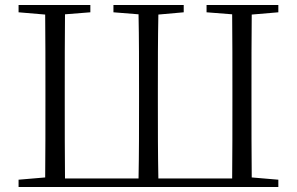

<svg xmlns="http://www.w3.org/2000/svg" viewBox="-20 -745 1183 765"><path d="M200 0H1089V-29L983 -38C982 -137 982 -236 982 -341V-388C982 -490 982 -590 983 -687L1089 -696V-725H803V-696L905 -688C906 -590 906 -491 906 -388V-341C906 -234 906 -133 905 -34H611C609 -133 609 -234 609 -341V-388C609 -490 609 -590 611 -687L712 -696V-725H432V-696L532 -688C534 -590 534 -490 534 -388V-341C534 -234 534 -134 532 -34H239C238 -133 238 -234 238 -341V-388C238 -491 238 -590 239 -688L340 -696V-725H54V-696L160 -687C161 -590 161 -490 161 -388V-341C161 -236 161 -137 160 -38L54 -29V0Z"/></svg>

Font: Noto Serif CJK HK Light
Style: Regular
Weight: 300
Designer: Ryoko NISHIZUKA 西塚涼子 (kana & ideographs); Frank Grießhammer (Latin, Greek & Cyrillic); Wenlong ZHANG 张文龙 (bopomofo); San
Foundry: Adobe
Version: Version 2.001;hotconv 1.1.0;makeotfexe 2.6.0